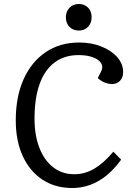

<svg xmlns="http://www.w3.org/2000/svg" viewBox="-20 -928 659 962"><path d="M487 -571Q498 -594 486.5 -612Q475 -630 445.5 -641Q416 -652 373 -652Q303 -652 253.5 -615Q204 -578 178.5 -507Q153 -436 153 -334Q153 -250 177.5 -187Q202 -124 247 -89.5Q292 -55 352 -55Q405 -55 452 -82.5Q499 -110 548 -168L587 -128Q553 -81 514.5 -49.5Q476 -18 433 -2Q390 14 342 14Q256 14 192.5 -28Q129 -70 94 -146Q59 -222 59 -325Q59 -444 98.5 -531.5Q138 -619 209.5 -667Q281 -715 377 -715Q438 -715 488 -695Q538 -675 567.5 -641.5Q597 -608 597 -566Q597 -540 581.5 -523.5Q566 -507 542 -507Q522 -507 503 -515Q484 -523 470 -537ZM310 -841Q310 -870 328 -889Q346 -908 375 -908Q394 -908 408.5 -899.5Q423 -891 431 -876.5Q439 -862 439 -842Q439 -813 421.5 -794Q404 -775 375 -775Q346 -775 328 -793.5Q310 -812 310 -841Z"/></svg>

Font: Literata
Style: Italic
Weight: 400
Italic angle: -2°
Designer: Latin by Veronika Burian and Jose Scaglione. Greek by Irene Vlachou. Cyrillic by Vera Evstafieva
Foundry: TypeTogether
Version: Version 3.103;gftools[0.9.29]